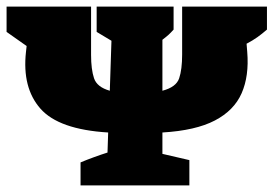

<svg xmlns="http://www.w3.org/2000/svg" viewBox="-40 -564 832 584"><path d="M205 0V-70Q224 -78 246 -86Q268 -94 287 -100L289 -161Q139 -170 83 -233.5Q27 -297 39 -406L41 -424L-20 -467V-544H237V-397Q237 -353 246 -326Q255 -299 294 -288L299 -440L254 -467V-544H488V-474Q479 -464 473 -458.5Q467 -453 454 -443V-288Q496 -299 505 -326Q514 -353 514 -398V-544H772V-474Q757 -461 743 -451Q729 -441 710 -431L712 -406Q718 -333 695 -280.5Q672 -228 613.5 -197.5Q555 -167 454 -161V-96L536 -77V0Z"/></svg>

Font: Piazzolla SC Black
Style: Regular
Weight: 900
Designer: Juan Pablo del Peral
Foundry: Huerta Tipografica
Version: Version 1.330